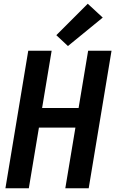

<svg xmlns="http://www.w3.org/2000/svg" viewBox="-20 -1006 616 1026"><path d="M9 0H134L188 -324H383L329 0H454L576 -735H451L400 -429H205L256 -735H131ZM343 -760 529 -912 449 -986 281 -818Z"/></svg>

Font: Iosevka Sparkle
Style: Bold Italic
Weight: 700
Italic angle: -9°
Designer: Belleve Invis
Foundry: Belleve Invis
Version: Version 4.5.0; ttfautohint (v1.8.3)